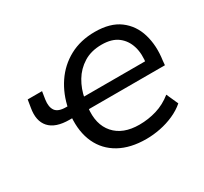

<svg xmlns="http://www.w3.org/2000/svg" viewBox="-111 -656 875 822"><g transform="rotate(-30 327.0 -245.0)"><path d="M399 9Q321 9 267 -21Q213 -51 187.5 -106Q162 -161 168 -236L175 -227H155Q86 -227 56 -260.5Q26 -294 37 -355L43 -392H114L108 -354Q103 -319 116.5 -300Q130 -281 169 -281H185L173 -269Q186 -336 221 -388Q256 -440 310.5 -469.5Q365 -499 436 -499Q512 -499 557.5 -465Q603 -431 620 -373.5Q637 -316 627 -247L625 -225H242L250 -234Q240 -153 281.5 -106Q323 -59 404 -59Q448 -59 489.5 -71.5Q531 -84 567 -113L593 -55Q569 -34 536.5 -19.5Q504 -5 468.5 2Q433 9 399 9ZM434 -437Q382 -437 345 -414Q308 -391 286 -354Q264 -317 256 -273L250 -282H578L558 -266Q566 -316 554.5 -354Q543 -392 513.5 -414.5Q484 -437 434 -437Z"/></g></svg>

Font: Nunito Sans 10pt
Style: Italic
Weight: 400
Italic angle: -9°
Designer: Vernon Adams
Foundry: Vernon Adams
Version: Version 3.101;gftools[0.9.27]